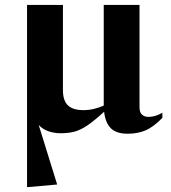

<svg xmlns="http://www.w3.org/2000/svg" viewBox="-20 -532 696 781"><path d="M90 -512H236V-165Q236 -123 256.2 -103.5Q276.5 -84 319.5 -84Q341.5 -84 362.2 -89Q383 -94 402 -102.5Q402 -106 402 -109.5V-512H547.5V-96Q547.5 -75 557.5 -65.8Q567.5 -56.5 584 -56.5Q612 -56.5 640.5 -73.5V-52.5Q602 -13.5 570 -0.8Q538 12 499.5 12Q453.5 12 431 -10.2Q408.5 -32.5 403.5 -77.5Q362.5 -40 334.5 -21.2Q306.5 -2.5 281.8 3.8Q257 10 227 10Q200.5 10 177.2 2Q154 -6 137.5 -23.5L212.5 218.5L95 229H90Z"/></svg>

Font: Newsreader 72pt SemiBold
Style: Regular
Weight: 600
Designer: Hugues Gentile
Foundry: Production Type
Version: Version 1.003; ttfautohint (v1.8.3)